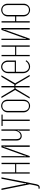

<svg xmlns="http://www.w3.org/2000/svg" viewBox="1304 -1845 716 3364"><g transform="rotate(-90 1662.0 -163.0)"><path d="M40 -495 121 -94V-65H133V-94L212 -495H237L117 114Q109 153 88.5 166.5Q68 180 36 172L42 152Q70 159 78.5 147.5Q87 136 94 104L115 0L15 -495Z M325 -494V-256H468V-494H492V0H468V-237H325V0H302V-494Z M796 -496V0H771V-429L781 -458L769 -459L763 -430L609 0H587V-496H608V-102L603 -73L615 -71L620 -101L763 -496Z M1052 -212Q1044 -178 1019 -159Q994 -140 962 -140Q930 -140 906 -161.5Q882 -183 882 -231V-496H906V-243Q906 -199 920.5 -179.5Q935 -160 963 -160Q983 -160 999.5 -169Q1016 -178 1028 -193.5Q1040 -209 1046.5 -228.5Q1053 -248 1053 -269V-496H1077V0H1053V-178L1062 -208Z M1336 -475H1249V0H1225V-475H1138V-495H1336Z M1489 -501Q1511 -501 1531 -492.5Q1551 -484 1566 -469Q1581 -454 1589.5 -434Q1598 -414 1598 -391V-104Q1598 -82 1589.5 -62Q1581 -42 1566 -27Q1551 -12 1531 -3Q1511 6 1488 6Q1466 6 1445.5 -3Q1425 -12 1409.5 -27Q1394 -42 1385 -62Q1376 -82 1376 -104V-391Q1376 -413 1385 -433Q1394 -453 1410 -468Q1426 -483 1446.5 -492Q1467 -501 1489 -501ZM1489 -481Q1447 -481 1423.5 -454.5Q1400 -428 1400 -383V-112Q1400 -67 1423.5 -40.5Q1447 -14 1489 -14Q1529 -14 1551.5 -39.5Q1574 -65 1574 -112V-383Q1574 -430 1551.5 -455.5Q1529 -481 1489 -481Z M1871 -231Q1866 -240 1859.5 -246Q1853 -252 1841 -251H1837V-1H1813V-251H1809Q1797 -252 1791 -246Q1785 -240 1780 -230L1643 -1H1618L1759 -242Q1762 -249 1768 -255L1626 -496H1652L1788 -268Q1798 -270 1806 -270H1813V-496H1837V-270H1845Q1852 -270 1862 -268L1998 -496H2024L1883 -254Q1888 -250 1892 -242L2032 -1H2007Z M2062 -381Q2062 -406 2071 -427.5Q2080 -449 2095 -465.5Q2110 -482 2130.5 -491.5Q2151 -501 2174 -501Q2197 -501 2217 -492Q2237 -483 2252 -466.5Q2267 -450 2275.5 -428.5Q2284 -407 2284 -381V-242H2086V-112Q2086 -92 2093 -74.5Q2100 -57 2111.5 -43.5Q2123 -30 2138.5 -22Q2154 -14 2172 -14Q2203 -14 2230.5 -30Q2258 -46 2272 -72L2289 -62Q2244 6 2177 6Q2153 6 2132 -3Q2111 -12 2095.5 -28.5Q2080 -45 2071 -67Q2062 -89 2062 -114ZM2260 -262V-383Q2260 -425 2235.5 -453Q2211 -481 2174 -481Q2137 -481 2111.5 -453Q2086 -425 2086 -383V-262Z M2382 -494V-256H2525V-494H2549V0H2525V-237H2382V0H2359V-494Z M2853 -496V0H2828V-429L2838 -458L2826 -459L2820 -430L2666 0H2644V-496H2665V-102L2660 -73L2672 -71L2677 -101L2820 -496Z M3170 -500Q3192 -500 3212 -491.5Q3232 -483 3247 -468Q3262 -453 3270.5 -433Q3279 -413 3279 -390V-104Q3279 -82 3270.5 -62Q3262 -42 3247 -27Q3232 -12 3212 -3Q3192 6 3169 6Q3147 6 3126.5 -3Q3106 -12 3090.5 -27Q3075 -42 3066 -62Q3057 -82 3057 -104V-237H2972V0H2949V-494H2972V-256H3057V-390Q3057 -412 3066 -432Q3075 -452 3091 -467Q3107 -482 3127.5 -491Q3148 -500 3170 -500ZM3170 -480Q3128 -480 3104.5 -454Q3081 -428 3081 -382V-112Q3081 -66 3104.5 -40Q3128 -14 3170 -14Q3210 -14 3232.5 -39.5Q3255 -65 3255 -112V-382Q3255 -429 3232.5 -454.5Q3210 -480 3170 -480Z"/></g></svg>

Font: Moniqa Thin Paragraph
Style: Regular
Weight: 100
Designer: Rajesh Rajput
Foundry: Rajesh Rajput
Version: Version 1.000